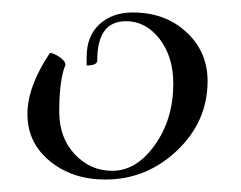

<svg xmlns="http://www.w3.org/2000/svg" viewBox="-20 -284 386 308"><path d="M85 -180Q75 -156 75 -105Q75 -63 100 -36.5Q125 -10 160 -10Q199 -10 228.5 -51.5Q258 -93 258 -150Q258 -193 236 -221.5Q214 -250 182 -250Q136 -250 136 -187Q136 -179 119 -179V-193Q119 -226 139.5 -245Q160 -264 193 -264Q245 -264 279 -232.5Q313 -201 313 -154Q313 -89 264 -42.5Q215 4 149 4Q96 4 60 -25.5Q24 -55 24 -101Q24 -145 60 -199Q66 -199 75.5 -192.5Q85 -186 85 -180Z"/></svg>

Font: Kleymissky
Style: Regular
Weight: 500
Italic angle: -8°
Designer: gluk
Foundry: gluk
Version: Version 0.283